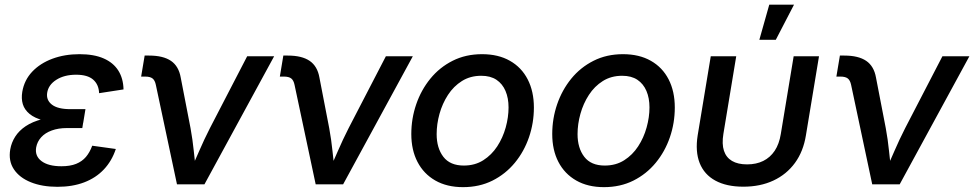

<svg xmlns="http://www.w3.org/2000/svg" viewBox="-20 -771 4074 803"><path d="M220.2 10.3Q156.2 10.3 108.9 -8.8Q61.5 -27.8 38.1 -63Q14.6 -98.1 22.9 -146.5Q27.8 -174.8 43.7 -199.7Q59.6 -224.6 87.6 -243.4Q115.7 -262.2 157.5 -272.9Q199.2 -283.7 255.4 -283.7H332L324.2 -235.4H259.3Q224.1 -235.4 196.5 -225.3Q168.9 -215.3 152.3 -197Q135.7 -178.7 131.3 -154.8Q125 -118.7 153.6 -97.2Q182.1 -75.7 236.8 -75.7Q273.4 -75.7 298.3 -85.7Q323.2 -95.7 339.4 -114.7Q355.5 -133.8 365.7 -161.6L464.4 -147.9Q447.8 -97.7 414.3 -62.3Q380.9 -26.9 332 -8.3Q283.2 10.3 220.2 10.3ZM253.9 -257.8Q198.7 -257.8 161.9 -267.3Q125 -276.9 103.8 -294.4Q82.5 -312 75.4 -335.4Q68.4 -358.9 73.2 -387.2Q81.5 -436 114.7 -471.2Q147.9 -506.3 199.2 -525.4Q250.5 -544.4 312.5 -544.4Q373 -544.4 413.6 -526.6Q454.1 -508.8 474.9 -475.8Q495.6 -442.9 496.6 -397L394.5 -381.3Q393.1 -417.5 369.6 -438Q346.2 -458.5 298.3 -458.5Q249 -458.5 215.6 -437.3Q182.1 -416 177.2 -382.3Q172.9 -352.1 197.3 -333.3Q221.7 -314.5 274.4 -314.5H337.4L328.1 -257.8Z M720.2 0 631.8 -416Q627.9 -435.1 617.9 -442.9Q607.9 -450.7 586.9 -450.7H570.3L585 -538.6H603.5Q662.6 -538.6 695.1 -516.4Q727.5 -494.1 735.8 -446.8L776.9 -234.9Q785.6 -187 790.5 -139.2Q795.4 -91.3 800.8 -44.9H771.5Q792.5 -91.8 813 -139.4Q833.5 -187 857.9 -234.9L1013.7 -535.6H1126.5L835 0Z M1300.3 0 1211.9 -416Q1208 -435.1 1198 -442.9Q1188 -450.7 1167 -450.7H1150.4L1165 -538.6H1183.6Q1242.7 -538.6 1275.1 -516.4Q1307.6 -494.1 1315.9 -446.8L1356.9 -234.9Q1365.7 -187 1370.6 -139.2Q1375.5 -91.3 1380.9 -44.9H1351.6Q1372.6 -91.8 1393.1 -139.4Q1413.6 -187 1438 -234.9L1593.8 -535.6H1706.5L1415 0Z M1916.5 11.7Q1849.1 11.7 1800.5 -16.1Q1752 -43.9 1726.1 -93.8Q1700.2 -143.6 1700.2 -210.4Q1700.2 -274.9 1720.7 -334.7Q1741.2 -394.5 1779.8 -441.9Q1818.4 -489.3 1873 -516.8Q1927.7 -544.4 1996.1 -544.4Q2064 -544.4 2112.5 -516.8Q2161.1 -489.3 2187 -439Q2212.9 -388.7 2212.9 -321.3Q2212.9 -256.8 2192.4 -197Q2171.9 -137.2 2133.1 -90.1Q2094.2 -43 2039.6 -15.6Q1984.9 11.7 1916.5 11.7ZM1919.9 -78.6Q1966.3 -78.6 2001.2 -100.8Q2036.1 -123 2059.6 -158.9Q2083 -194.8 2095 -237.8Q2106.9 -280.8 2106.9 -321.8Q2106.9 -360.8 2094.2 -390.6Q2081.5 -420.4 2056.4 -437.3Q2031.2 -454.1 1992.7 -454.1Q1946.8 -454.1 1911.9 -432.1Q1877 -410.2 1853.5 -374Q1830.1 -337.9 1818.1 -294.9Q1806.2 -252 1806.2 -210Q1806.2 -151.9 1834.2 -115.2Q1862.3 -78.6 1919.9 -78.6Z M2505.9 11.7Q2438.5 11.7 2389.9 -16.1Q2341.3 -43.9 2315.4 -93.8Q2289.6 -143.6 2289.6 -210.4Q2289.6 -274.9 2310.1 -334.7Q2330.6 -394.5 2369.1 -441.9Q2407.7 -489.3 2462.4 -516.8Q2517.1 -544.4 2585.4 -544.4Q2653.3 -544.4 2701.9 -516.8Q2750.5 -489.3 2776.4 -439Q2802.2 -388.7 2802.2 -321.3Q2802.2 -256.8 2781.7 -197Q2761.2 -137.2 2722.4 -90.1Q2683.6 -43 2628.9 -15.6Q2574.2 11.7 2505.9 11.7ZM2509.3 -78.6Q2555.7 -78.6 2590.6 -100.8Q2625.5 -123 2648.9 -158.9Q2672.4 -194.8 2684.3 -237.8Q2696.3 -280.8 2696.3 -321.8Q2696.3 -360.8 2683.6 -390.6Q2670.9 -420.4 2645.8 -437.3Q2620.6 -454.1 2582 -454.1Q2536.1 -454.1 2501.2 -432.1Q2466.3 -410.2 2442.9 -374Q2419.4 -337.9 2407.5 -294.9Q2395.5 -252 2395.5 -210Q2395.5 -151.9 2423.6 -115.2Q2451.7 -78.6 2509.3 -78.6Z M3088.9 9.8Q3018.6 9.8 2971.9 -15.6Q2925.3 -41 2906.2 -89.1Q2887.2 -137.2 2897.9 -205.1L2952.6 -535.6H3059.1L3005.4 -210.9Q2998.5 -168.5 3007.8 -140.4Q3017.1 -112.3 3041.5 -97.9Q3065.9 -83.5 3104.5 -83.5Q3143.1 -83.5 3172.1 -97.9Q3201.2 -112.3 3220 -140.4Q3238.8 -168.5 3245.6 -210.9L3299.3 -535.6H3405.3L3350.6 -205.1Q3339.8 -137.7 3304.7 -89.6Q3269.5 -41.5 3214.6 -15.9Q3159.7 9.8 3088.9 9.8ZM3155.8 -604.5 3197.3 -751.5H3300.8L3224.6 -604.5Z M3627.9 0 3539.6 -416Q3535.6 -435.1 3525.6 -442.9Q3515.6 -450.7 3494.6 -450.7H3478L3492.7 -538.6H3511.2Q3570.3 -538.6 3602.8 -516.4Q3635.3 -494.1 3643.6 -446.8L3684.6 -234.9Q3693.4 -187 3698.2 -139.2Q3703.1 -91.3 3708.5 -44.9H3679.2Q3700.2 -91.8 3720.7 -139.4Q3741.2 -187 3765.6 -234.9L3921.4 -535.6H4034.2L3742.7 0Z"/></svg>

Font: Inter 20pt Medium
Style: Italic
Weight: 500
Italic angle: -9.3988°
Version: Version 4.001;git-66647c0bb